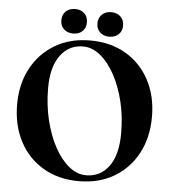

<svg xmlns="http://www.w3.org/2000/svg" viewBox="-59 -922 885 991"><g transform="rotate(5 384.0 -427.0)"><path d="M382 -714Q488 -714 567 -667.5Q646 -621 689.8 -538.5Q733.5 -456 733.5 -348.5Q733.5 -242 690 -160Q646.5 -78 568.2 -31.8Q490 14.5 385.5 14.5Q280 14.5 201 -32Q122 -78.5 78.2 -161.5Q34.5 -244.5 34.5 -353.5Q34.5 -458.5 78.2 -540Q122 -621.5 200.2 -667.8Q278.5 -714 382 -714ZM582.5 -251.5Q582.5 -337.5 563.8 -414.8Q545 -492 512.2 -551.8Q479.5 -611.5 437.5 -645.8Q395.5 -680 348 -680Q275 -680 230.8 -620.2Q186.5 -560.5 186.5 -450.5Q186.5 -364 205.2 -286Q224 -208 256.5 -148Q289 -88 331.2 -53.5Q373.5 -19 420.5 -19Q494.5 -19 538.5 -78.8Q582.5 -138.5 582.5 -251.5ZM290.5 -742Q260.5 -742 242.2 -759.5Q224 -777 224 -805Q224 -834 242.2 -851.5Q260.5 -869 290.5 -869Q320.5 -869 338.5 -851.5Q356.5 -834 356.5 -805Q356.5 -777 338.5 -759.5Q320.5 -742 290.5 -742ZM477 -742Q447.5 -742 429.2 -759.5Q411 -777 411 -805Q411 -833.5 429.2 -851.2Q447.5 -869 477 -869Q507.5 -869 525.8 -851.5Q544 -834 544 -805Q544 -777 525.8 -759.5Q507.5 -742 477 -742Z"/></g></svg>

Font: Fraunces 72pt S000 SemiBold
Style: Regular
Weight: 600
Version: Version 1.000; ttfautohint (v1.8.3)